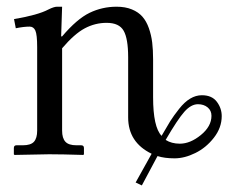

<svg xmlns="http://www.w3.org/2000/svg" viewBox="-20 -462 702 575"><path d="M363.8 -290.5Q363.8 -346.2 350.3 -369.9Q336.9 -393.6 299.3 -393.6Q264.6 -393.6 233.6 -377Q202.6 -360.4 166 -317.4V-70.8Q166 -48.3 175.8 -37.6Q185.5 -26.9 209 -26.9H223.1Q231.4 -26.9 231.4 -18.6V0L229.5 2Q166 0 127 0L23.4 2L21.5 0V-18.6Q21.5 -26.9 29.3 -26.9H48.3Q72.3 -26.9 81.8 -37.6Q91.3 -48.3 91.3 -70.8V-320.8Q91.3 -358.4 85.9 -370.4Q80.6 -382.3 68.8 -382.3Q51.3 -382.3 27.3 -377.4L22 -404.8Q93.8 -417 125 -433.6Q141.6 -441.9 150.9 -441.9H166L163.1 -353H166Q210.4 -405.3 248.3 -423.6Q286.1 -441.9 329.1 -441.9Q355.5 -441.9 375 -433.8Q394.5 -425.8 406.5 -412.1Q418.5 -398.4 425.8 -377.7Q433.1 -356.9 435.8 -334.7Q438.5 -312.5 438.5 -283.7V-170.9Q438.5 -81.5 463.9 -55.2Q479.5 -82.5 489.7 -98.9Q500 -115.2 516.4 -136Q532.7 -156.7 549.6 -166.7Q566.4 -176.8 584.5 -176.8Q614.7 -176.8 629.4 -157.2Q644 -137.7 644 -114.3Q644 -79.6 620.6 -49.6Q597.2 -19.5 564.9 -3.7Q532.7 12.2 502.9 12.2Q472.7 12.2 451.7 5.4L404.8 93.3L386.2 84.5L434.1 -1.5Q363.8 -35.6 363.8 -110.4ZM476.1 -43Q493.7 -31.7 518.6 -31.7Q549.8 -31.7 581.5 -57.6Q613.3 -83.5 613.3 -115.2Q613.3 -130.9 601.8 -140.4Q590.3 -149.9 572.8 -149.9Q552.2 -149.9 532.2 -127.4Q512.2 -105 476.1 -43Z"/></svg>

Font: Libertinage
Style: l
Weight: 400
Designer: OSP
Foundry: OSP
Version: Version 1.0; 2008; OFL relea